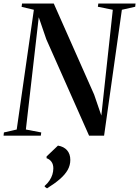

<svg xmlns="http://www.w3.org/2000/svg" viewBox="-41 -763 782 1080"><path d="M-21 0 -19 -18 53 -34.5 149.5 -708 80.5 -724.5 83 -743H261.5L488.5 -231L529 -113L593.5 -708L509.5 -725L512 -743H721.5L719.5 -725L644.5 -708L544.5 0H460L219.5 -542L177 -666L104.5 -34.5L191 -18L188.5 0ZM210.5 287.5V282.5Q227 268 237.8 251.8Q248.5 235.5 253.8 218.2Q259 201 259 184Q259 161.5 248.5 147Q238 132.5 221 127V117L285 56Q318 61.5 336.2 82.2Q354.5 103 354.5 136.5Q354.5 166.5 339.8 192.8Q325 219 296 244.2Q267 269.5 223.5 296.5Z"/></svg>

Font: Merriweather 144pt Medium
Style: Italic
Weight: 500
Italic angle: -7.8°
Version: Version 2.101